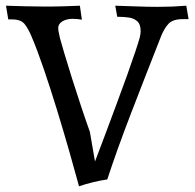

<svg xmlns="http://www.w3.org/2000/svg" viewBox="-20 -635 682 673"><path d="M257 18Q243 -34 223 -104Q203 -174 180 -249Q157 -324 134 -391.5Q111 -459 91 -506Q79 -535 66 -551Q53 -567 22 -567H9L1 -615Q33 -614 69 -613Q105 -612 139 -612Q174 -612 205 -613Q236 -614 260 -615L267 -566Q251 -569 235 -569Q213 -569 198.5 -560Q184 -551 184 -537Q184 -533 185 -526Q186 -519 190 -502Q194 -487 205.5 -448Q217 -409 233 -358.5Q249 -308 265.5 -258.5Q282 -209 295 -173L313 -69Q330 -113 349.5 -165.5Q369 -218 389 -271.5Q409 -325 426 -372.5Q443 -420 454.5 -454.5Q466 -489 470 -504Q473 -516 473 -526Q473 -550 461 -560.5Q449 -571 432 -573.5Q415 -576 398 -576H391L384 -615Q422 -614 459 -612.5Q496 -611 533 -611Q559 -611 584 -612Q609 -613 633 -615L641 -568H622Q586 -568 571 -552Q556 -536 545 -509Q491 -372 440.5 -241Q390 -110 356 -6Q334 -3 307 3.5Q280 10 257 18Z"/></svg>

Font: Maname
Style: Regular
Weight: 400
Designer: Pathum Egodawatta
Foundry: mooniak
Version: Version 1.000; ttfautohint (v1.8.4.7-5d5b)